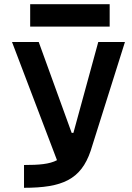

<svg xmlns="http://www.w3.org/2000/svg" viewBox="-20 -893 626 913"><path d="M94.2 0C275.4 0 364.7 -38.6 411.1 -175.8L574.2 -693.4H447.3L329.1 -261.2H320.8L164.1 -693.4H37.1L251 -131.3C215.3 -112.3 165.5 -108.4 94.2 -108.4ZM123.5 -766.6H501.5V-873H123.5Z"/></svg>

Font: Cascadia Code PL SemiBold
Style: Regular
Weight: 600
Monospace: yes
Designer: Aaron Bell
Foundry: Saja Typeworks
Version: Version 2404.023